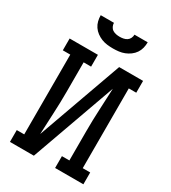

<svg xmlns="http://www.w3.org/2000/svg" viewBox="-226 -1068 1052 1182"><g transform="rotate(30 300.0 -477.5)"><path d="M39 0V-84H92V-651H39V-735H240V-651H187V-441Q187 -364 183 -287.5Q179 -211 176 -135L391 -735H561V-651H508V-84H561V0H360V-84H413V-294Q413 -371 417 -447.5Q421 -524 424 -600L209 0ZM300 -815Q279 -815 258.5 -817.5Q238 -820 219 -827.5Q200 -835 183 -847.5Q166 -860 154.5 -877Q143 -894 138 -914Q133 -934 133 -955H227Q227 -942 233 -929.5Q239 -917 250 -910Q261 -903 274 -900.5Q287 -898 300 -898Q313 -898 326 -900.5Q339 -903 350 -910Q361 -917 367 -929.5Q373 -942 373 -955H467Q467 -934 462 -914Q457 -894 445.5 -877Q434 -860 417 -847.5Q400 -835 381 -827.5Q362 -820 341.5 -817.5Q321 -815 300 -815Z"/></g></svg>

Font: Iosevka Curly Slab MdEx
Style: Regular
Weight: 500
Width: 7
Monospace: yes
Designer: Belleve Invis
Foundry: Belleve Invis
Version: Version 11.1.0; ttfautohint (v1.8.3)